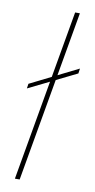

<svg xmlns="http://www.w3.org/2000/svg" viewBox="-84 -757 393 794"><g transform="rotate(10 112.5 -360.0)"><path d="M23 -376 26 -396 225 -495 222 -474ZM39 0 165 -720H185L59 0Z"/></g></svg>

Font: DM Sans 20pt Thin
Style: Italic
Weight: 250
Italic angle: -10°
Version: Version 4.004;gftools[0.9.30]